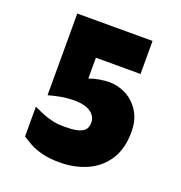

<svg xmlns="http://www.w3.org/2000/svg" viewBox="-122 -760 831 880"><g transform="rotate(20 293.0 -319.5)"><path d="M263.7 14.6Q212.9 14.6 176.8 5.4Q140.6 -3.9 116.2 -17.6Q91.8 -31.2 74.2 -43V-188.5Q102.5 -174.8 126.5 -165.5Q150.4 -156.2 174.8 -151.4Q199.2 -146.5 227.5 -146.5Q261.7 -146.5 286.6 -151.4Q311.5 -156.2 324.7 -168.9Q337.9 -181.6 337.9 -206.1Q337.9 -226.6 325.7 -242.2Q313.5 -257.8 290 -266.6Q266.6 -275.4 232.4 -275.4Q195.3 -275.4 164.6 -269.5Q133.8 -263.7 106.4 -255.9V-654.3H473.6V-493.2H255.9V-391.6Q275.4 -399.4 302.7 -404.3Q330.1 -409.2 352.5 -409.2Q397.5 -409.2 436.5 -388.2Q475.6 -367.2 500.5 -327.1Q525.4 -287.1 525.4 -229.5Q525.4 -144.5 488.8 -90.3Q452.1 -36.1 392.6 -10.7Q333 14.6 263.7 14.6Z"/></g></svg>

Font: Sen ExtraBold
Style: Regular
Weight: 800
Version: Version 2.000;gftools[0.9.31]